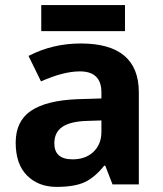

<svg xmlns="http://www.w3.org/2000/svg" viewBox="-20 -729 644 759"><path d="M194.8 -162.1Q194.8 -99.1 267.1 -99.1Q318.4 -99.1 349.6 -128.9Q380.9 -158.7 380.9 -208V-252.9L323.2 -251Q258.3 -249 226.6 -227.5Q194.8 -206.1 194.8 -162.1ZM203.6 9.8Q131.8 9.8 86.9 -35.2Q42 -80.1 42 -165Q42 -250 102.5 -291Q163.1 -332 286.1 -336.9L380.9 -339.8V-363.8Q380.9 -446.8 295.9 -446.8Q230.5 -446.8 142.1 -407.2L92.8 -507.8Q187 -557.1 299.3 -557.1Q528.8 -557.1 528.8 -363.8V0H424.8L396 -74.2H392.1Q354.5 -27.3 314.5 -8.8Q274.4 9.8 203.6 9.8ZM143.1 -709H474.1V-606H143.1Z"/></svg>

Font: OpenSans-Bold
Style: Bold
Weight: 700
Foundry: Ascender Corporation
Version: Version 1.10